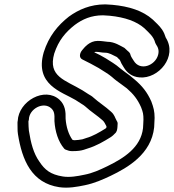

<svg xmlns="http://www.w3.org/2000/svg" viewBox="-20 -751 795 878"><path d="M549 -532C531 -541 504 -560 471 -560C459 -561 445 -564 427 -564C389 -564 366 -534 356 -522C344 -508 340 -487 357 -479C381 -467 409 -453 431 -440C454 -425 476 -413 492 -399C506 -386 522 -375 537 -364L560 -347C590 -321 609 -297 625 -261C634 -238 636 -228 636 -204C635 -191 635 -172 634 -165C624 -77 547 -28 471 9C436 26 403 41 366 48C333 55 299 61 267 56C211 47 185 26 160 -12C133 -50 121 -97 112 -154C111 -163 110 -182 110 -196C110 -198 112 -201 112 -204C113 -254 179 -288 214 -256C228 -243 230 -230 229 -199V-197C232 -150 246 -104 273 -72C276 -68 281 -66 285 -65C290 -63 298 -60 307 -60H316C335 -60 350 -62 363 -66L381 -72C421 -84 456 -105 485 -123C495 -129 503 -138 505 -140C515 -148 516 -159 517 -169L518 -186C518 -191 516 -196 513 -200C505 -214 504 -226 488 -240C462 -264 430 -284 407 -305C401 -311 392 -316 385 -320L357 -338C279 -385 198 -400 228 -506C248 -567 280 -604 322 -637C357 -663 397 -681 451 -681L482 -679C552 -672 605 -653 640 -622C662 -600 682 -585 690 -555C691 -553 692 -550 693 -549C704 -533 708 -519 703 -500C690 -451 620 -424 591 -474C586 -482 580 -490 577 -499C576 -508 569 -514 564 -518C559 -523 553 -528 549 -532ZM461 -510C479 -510 494 -500 515 -490C517 -488 523 -481 528 -477C532 -466 538 -455 546 -443C560 -419 583 -400 618 -397C705 -389 793 -493 738 -579C734 -592 729 -604 721 -616C708 -635 691 -649 678 -662C633 -702 570 -722 494 -729L462 -731H461C393 -731 339 -707 295 -675C244 -635 203 -585 180 -512C137 -363 263 -331 325 -294L353 -276C359 -272 365 -269 369 -265C396 -240 426 -222 450 -200C455 -196 462 -184 467 -173L466 -166C464 -165 463 -164 462 -163C435 -146 404 -128 375 -120L357 -114C344 -112 334 -110 324 -110H318C316 -110 314 -111 311 -112C294 -136 283 -169 280 -208C281 -240 278 -271 252 -295C185 -356 65 -289 61 -198C60 -195 60 -192 60 -188C61 -176 59 -155 62 -138C81 -18 125 86 251 105C293 111 334 103 368 96C412 87 450 70 486 53C563 16 672 -46 685 -169C686 -185 687 -204 687 -212C687 -242 682 -260 672 -287C653 -330 630 -358 596 -387L573 -406C558 -417 544 -427 529 -439C509 -457 484 -471 464 -484C446 -495 430 -503 411 -512C413 -513 415 -514 419 -514C432 -514 446 -510 461 -510Z"/></svg>

Font: Blanket
Style: BlkOutlineObl
Weight: 900
Foundry: Cannot Into Space Fonts
Version: Version 0.9